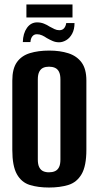

<svg xmlns="http://www.w3.org/2000/svg" viewBox="-20 -826 441 858"><path d="M199 12Q150 12 113 0.5Q76 -11 55.5 -47.5Q35 -84 35 -156V-466Q35 -519 55.5 -548Q76 -577 113.5 -588.5Q151 -600 200 -600Q248 -600 285.5 -588Q323 -576 344.5 -547Q366 -518 366 -466V-157Q366 -84 344.5 -47.5Q323 -11 285.5 0.5Q248 12 199 12ZM199 -56Q214 -56 225.5 -61Q237 -66 243.5 -78.5Q250 -91 250 -113V-471Q250 -493 243.5 -505.5Q237 -518 225.5 -523Q214 -528 199 -528Q184 -528 173 -523Q162 -518 155.5 -505.5Q149 -493 149 -471V-113Q149 -91 155.5 -78.5Q162 -66 173 -61Q184 -56 199 -56ZM244 -637Q229 -637 216 -642.5Q203 -648 189 -656Q179 -663 168 -668Q157 -673 145 -673Q132 -673 124.5 -663.5Q117 -654 116 -638H82Q83 -677 100.5 -701.5Q118 -726 146 -726Q162 -726 176 -720.5Q190 -715 202 -707Q213 -701 223.5 -696Q234 -691 245 -691Q259 -691 266.5 -700Q274 -709 276 -723H313Q313 -695 302.5 -675.5Q292 -656 276 -646.5Q260 -637 244 -637ZM98 -748V-806H304V-748Z"/></svg>

Font: Alumni Sans Thin
Style: Bold
Weight: 700
Version: Version 1.018